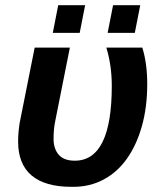

<svg xmlns="http://www.w3.org/2000/svg" viewBox="-20 -712 631 742"><path d="M250 -528 194 -247Q187 -215 187 -175Q187 -137 207 -114Q227 -91 269 -91Q412 -91 412 -380Q412 -459 391 -528H530Q549 -467 549 -387Q549 -298 528.5 -225Q508 -152 471 -99.5Q434 -47 381 -18.5Q328 10 264 10H256Q154 10 102 -34Q50 -78 50 -165Q50 -199 56 -237L114 -528ZM396 -585 417 -692H522L501 -585ZM184 -585 205 -692H309L288 -585Z"/></svg>

Font: Libra Sans Modern
Style: Bold Italic
Weight: 700
Italic angle: -12°
Foundry: Stefan Peev, Context Ltd
Version: Version 1.000